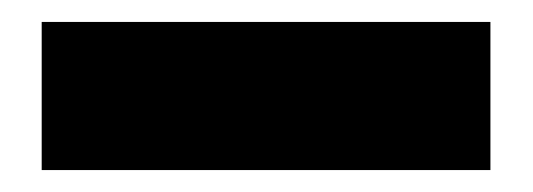

<svg xmlns="http://www.w3.org/2000/svg" viewBox="-20 19 486 175"><path d="M427 39V174H18V39Z"/></svg>

Font: Blinker ExtraBold
Style: Regular
Weight: 800
Designer: Juergen Huber
Foundry: supertype
Version: Version 1.017;hotconv 1.0.117;makeotfexe 2.5.65602